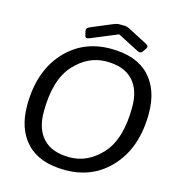

<svg xmlns="http://www.w3.org/2000/svg" viewBox="-125 -965 989 1085"><g transform="rotate(15 369.5 -422.5)"><path d="M263.2 -775.9Q259.3 -791.5 281.7 -800.8L402.8 -851.6Q423.8 -860.4 436 -860.4H470.2Q482.4 -860.4 499.5 -851.6L613.8 -792Q630.9 -782.7 620.6 -767.1L606.9 -747.1Q596.7 -731.4 578.1 -740.7L452.6 -805.2H451.7L295.9 -740.7Q273.9 -731.4 270 -747.1ZM53.7 -283.2Q53.7 -478.5 158.2 -596.7Q262.7 -714.8 428.7 -714.8Q577.6 -714.8 653.8 -635.5Q730 -556.2 730 -417Q730 -221.7 625.5 -103.5Q521 14.6 355 14.6Q206.1 14.6 129.9 -64.7Q53.7 -144 53.7 -283.2ZM153.8 -271.5Q153.8 -171.4 205.8 -116.5Q257.8 -61.5 360.4 -61.5Q467.8 -61.5 548.8 -151.1Q629.9 -240.7 629.9 -428.7Q629.9 -528.8 577.9 -583.7Q525.9 -638.7 423.3 -638.7Q315.9 -638.7 234.9 -549.1Q153.8 -459.5 153.8 -271.5Z"/></g></svg>

Font: Istok
Style: Italic
Weight: 500
Italic angle: -13°
Designer: Andrey V. Panov
Foundry: Andrey V. Panov
Version: Version 1.0.3